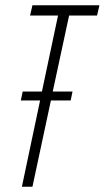

<svg xmlns="http://www.w3.org/2000/svg" viewBox="-20 -708 397 728"><path d="M348 -649H242L180 -361H255L248 -327H173L103 0H63L132 -327H59L66 -361H139L200 -649H94L103 -688H357Z"/></svg>

Font: Saira Ultra Condensed ExLight
Style: Italic
Weight: 200
Width: 1
Italic angle: -12°
Designer: Hector Gatti with collaboration of the Omnibus-Type team
Foundry: Omnibus-Type
Version: Version 1.001; ttfautohint (v1.8)